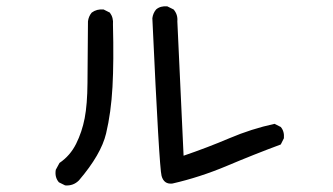

<svg xmlns="http://www.w3.org/2000/svg" viewBox="-20 -597 1040 600"><path d="M183.6 -17.6 164.1 -27.3Q150.4 -43 154.3 -66.4L166 -87.9Q199.2 -110.4 217.8 -147.5Q236.3 -184.6 244.6 -227.5Q252.9 -270.5 253.4 -337.9Q253.9 -405.3 254.9 -530.3Q256.8 -545.9 266.6 -557.6Q282.2 -569.3 303.7 -567.4L323.2 -557.6Q335 -542 333 -520.5Q335.9 -405.3 331.5 -325.2Q327.1 -245.1 311.5 -179.7Q295.9 -114.3 226.6 -33.2Q209 -15.6 183.6 -17.6ZM518.6 -23.4Q492.2 -20.5 484.9 -47.4Q477.5 -74.2 456.1 -540Q458 -555.7 467.8 -567.4Q481.4 -579.1 502.9 -577.1L522.5 -567.4Q536.1 -551.8 534.2 -530.3L553.7 -110.4Q627.9 -135.7 696.8 -165Q765.6 -194.3 837.9 -210L857.4 -200.2Q869.1 -186.5 867.2 -165L857.4 -145.5Q773.4 -114.3 689 -78.6Q604.5 -43 518.6 -23.4Z"/></svg>

Font: NaikaiFont
Style: Regular-Lite
Weight: 400
Version: Version 1.67